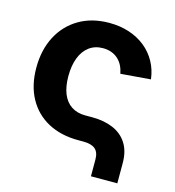

<svg xmlns="http://www.w3.org/2000/svg" viewBox="-103 -626 775 852"><g transform="rotate(15 285.0 -199.5)"><path d="M392.1 140.1V64Q392.1 29.8 374.3 14.9Q356.4 0 320.3 0H295.9Q216.3 0 157.2 -31.7Q98.1 -63.5 65.7 -122.6Q33.2 -181.6 33.2 -263.2Q33.2 -345.2 65.7 -407.2Q98.1 -469.2 157.2 -503.9Q216.3 -538.6 295.9 -538.6Q345.7 -538.6 387.7 -524.7Q429.7 -510.7 461.4 -485.1Q493.2 -459.5 512.9 -423.8Q532.7 -388.2 538.1 -344.2L400.4 -333Q396.5 -353.5 388.2 -369.9Q379.9 -386.2 366.7 -398.2Q353.5 -410.2 336.2 -416.5Q318.8 -422.9 297.4 -422.9Q260.3 -422.9 233.9 -403.1Q207.5 -383.3 193.8 -347.4Q180.2 -311.5 180.2 -263.7Q180.2 -215.8 193.8 -182.4Q207.5 -148.9 233.9 -131.6Q260.3 -114.3 297.4 -114.3H330.1Q384.8 -114.3 426 -96.7Q467.3 -79.1 490.2 -43.2Q513.2 -7.3 513.2 47.4V140.1Z"/></g></svg>

Font: Inter 24pt
Style: Bold
Weight: 700
Designer: Rasmus Andersson
Foundry: rsms
Version: Version 4.001;git-66647c0bb